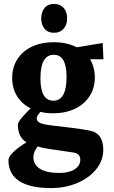

<svg xmlns="http://www.w3.org/2000/svg" viewBox="-20 -723 583 978"><path d="M23 92Q23 76 48.5 51Q74 26 115 2Q71 -24 71 -88Q71 -108 136 -171Q92 -193 67 -233Q42 -273 42 -326Q42 -380 68.5 -421.5Q95 -463 143 -485.5Q191 -508 254 -508Q321 -508 371 -482L503 -504L507 -421H439Q463 -379 463 -329Q463 -275 436.5 -233.5Q410 -192 362 -169Q314 -146 251 -146Q214 -146 186 -153Q167 -133 167 -120Q167 -104 186 -96Q205 -88 252 -83Q356 -71 396 -65Q436 -59 455 -53Q506 -33 506 40Q506 94 470.5 138.5Q435 183 374 209Q313 235 240 235Q132 235 77.5 199Q23 163 23 92ZM319 -331Q319 -444 254 -444Q186 -444 186 -324Q186 -210 252 -210Q319 -210 319 -331ZM282 158Q331 158 360 139.5Q389 121 389 90Q389 60 355 54L225 35Q194 30 172 23Q150 52 150 76Q150 116 184 137Q218 158 282 158ZM190 -629Q190 -662 207 -682.5Q224 -703 255 -703Q286 -703 304 -683Q322 -663 322 -629Q322 -597 304 -576.5Q286 -556 255 -556Q224 -556 207 -576.5Q190 -597 190 -629Z"/></svg>

Font: Andada Pro ExtraBold
Style: Regular
Weight: 800
Designer: Carolina Giovagnoli
Foundry: Huerta Tipografica
Version: Version 3.005; ttfautohint (v1.8.4)